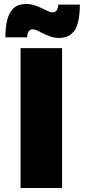

<svg xmlns="http://www.w3.org/2000/svg" viewBox="-20 -942 426 962"><path d="M83 -701V0H291V-701ZM356 -793C372 -820 380 -862 380 -919H272C271 -906 269 -896 264 -890C259 -883 252 -880 242 -880C237 -880 231 -882 224 -885C217 -888 209 -891 202 -895C184 -904 168 -910 155 -915C141 -920 126 -922 110 -922C74 -922 48 -908 32 -881C15 -853 7 -811 7 -755H116C117 -782 127 -795 144 -795C153 -795 167 -790 187 -779C204 -770 220 -764 233 -759C246 -754 261 -752 277 -752C313 -752 339 -766 356 -793Z"/></svg>

Font: Argentum Sans ExtraBold
Style: Regular
Weight: 800
Designer: Julieta Ulanovsky
Foundry: Julieta Ulanovsky
Version: Version 5.001;February 15, 2019;FontCreator 11.5.0.2425 64-b